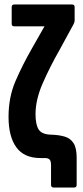

<svg xmlns="http://www.w3.org/2000/svg" viewBox="-20 -703 367 854"><path d="M218 131Q207 131 207 119V32Q207 13 200.5 6.5Q194 0 180 0H160Q87 0 52.5 -48Q18 -96 18 -183Q18 -271 49 -342.5Q80 -414 120 -484L178 -586H43Q32 -586 32 -597V-671Q32 -683 43 -683H301Q312 -683 312 -671V-612Q312 -604 307 -595L246 -483Q201 -404 169.5 -331.5Q138 -259 138 -195Q138 -149 152 -127Q166 -105 207 -104Q242 -103 267.5 -95.5Q293 -88 307 -66.5Q321 -45 321 -1V119Q321 131 310 131Z"/></svg>

Font: Sofia Sans Extra Condensed ExtraBold
Style: Regular
Weight: 800
Designer: Botio Nikoltchev, Ani Petrova
Foundry: lettersoup
Version: Version 4.101; ttfautohint (v1.8.4.7-5d5b)